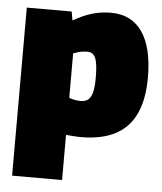

<svg xmlns="http://www.w3.org/2000/svg" viewBox="-54 -607 729 865"><g transform="rotate(5 310.5 -175.0)"><path d="M33 210V-550H236L243 -510Q287 -536 328 -548Q369 -560 413 -560Q506 -560 555 -489.5Q604 -419 604 -283Q604 -186 574 -120.5Q544 -55 482 -22.5Q420 10 326 10Q311 10 293.5 8.5Q276 7 259 6V210ZM311 -152Q331 -152 344 -161.5Q357 -171 363.5 -195Q370 -219 370 -260Q370 -307 365 -331.5Q360 -356 349.5 -366Q339 -376 321 -376Q313 -376 302.5 -374.5Q292 -373 281 -370Q270 -367 259 -363V-162Q271 -157 284.5 -154.5Q298 -152 311 -152Z"/></g></svg>

Font: Georama Black
Style: Regular
Weight: 900
Designer: Jean-Baptiste Levee
Foundry: Production Type
Version: Version 1.001